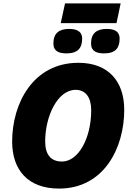

<svg xmlns="http://www.w3.org/2000/svg" viewBox="-20 -1092 777 1122"><path d="M335 -957H661L685 -1072H360ZM369 -780C437 -780 460 -814 460 -866C460 -914 420 -923 383 -923C326 -923 292 -898 292 -838C292 -792 325 -780 369 -780ZM589 -780C657 -780 679 -814 679 -866C679 -914 640 -923 603 -923C546 -923 512 -898 512 -838C512 -792 545 -780 589 -780ZM325 10C588 10 706 -228 706 -450C706 -616 614 -725 438 -725C173 -725 51 -487 51 -265C51 -99 143 10 325 10ZM342 -148C277 -148 244 -189 244 -266C244 -410 315 -567 422 -567C481 -567 513 -522 513 -448C513 -284 438 -148 342 -148Z"/></svg>

Font: Noto Sans Black
Style: Italic
Weight: 900
Italic angle: -12°
Designer: Monotype Design Team
Foundry: Monotype Imaging Inc.
Version: Version 2.013